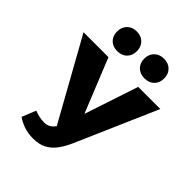

<svg xmlns="http://www.w3.org/2000/svg" viewBox="-250 -1019 1160 1160"><g transform="rotate(45 330.0 -438.5)"><path d="M243 12Q197 12 161 -1Q125 -14 101 -32L137 -121Q158 -113 178 -108.5Q198 -104 220 -104Q245 -104 263 -115Q281 -126 296 -150Q311 -174 323 -212L471 -658H660L434 -140Q413 -92 387 -57.5Q361 -23 326 -5.5Q291 12 243 12ZM310 -108 4 -658H217L407 -188ZM228 -721Q190 -721 167 -744Q144 -767 144 -805Q144 -842 167 -865.5Q190 -889 228 -889Q267 -889 290 -865.5Q313 -842 313 -805Q313 -767 290 -744Q267 -721 228 -721ZM461 -721Q423 -721 399.5 -744Q376 -767 376 -805Q376 -842 399.5 -865.5Q423 -889 461 -889Q500 -889 523 -865.5Q546 -842 546 -805Q546 -767 523 -744Q500 -721 461 -721Z"/></g></svg>

Font: Ysabeau Office Black
Style: Regular
Weight: 900
Designer: Christian Thalmann (Catharsis Fonts)
Version: Version 2.001;gftools[0.9.30]; featfreeze: tnum,lnum,ss02